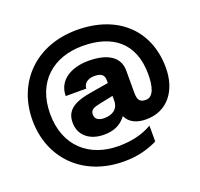

<svg xmlns="http://www.w3.org/2000/svg" viewBox="-143 -890 1211 1165"><g transform="rotate(-20 463.0 -308.0)"><path d="M467 116C559 116 625 95 684 67V-36C624 0 550 17 467 17C279 17 142 -99 142 -308C142 -517 279 -629 467 -629C655 -629 784 -538 784 -332C784 -257 769 -190 718 -190C681 -190 666 -206 666 -253V-399C666 -480 601 -532 470 -532C360 -532 268 -481 268 -378H401C401 -411 430 -433 472 -433C522 -433 535 -412 535 -384V-365L421 -346C303 -327 252 -289 252 -212C252 -126 319 -78 407 -78C467 -78 514 -95 552 -145C573 -99 619 -78 680 -78C818 -78 898 -186 898 -332C898 -574 732 -732 467 -732C202 -732 28 -553 28 -308C28 -63 202 116 467 116ZM384 -216C384 -246 404 -255 447 -264L535 -282V-253C535 -194 492 -172 443 -172C403 -172 384 -189 384 -216Z"/></g></svg>

Font: Aspekta 750
Style: Regular
Weight: 750
Designer: Ivo Dolenc
Version: Version 2.000